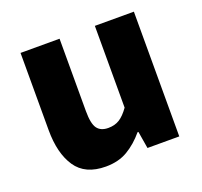

<svg xmlns="http://www.w3.org/2000/svg" viewBox="-106 -689 865 823"><g transform="rotate(-20 327.0 -277.5)"><path d="M244 14Q150 14 108 -48.5Q66 -111 66 -217V-569H244V-239Q244 -181 260 -159.5Q276 -138 310 -138Q340 -138 361.5 -151.5Q383 -165 405 -196V-569H583V0H438L425 -78H421Q386 -36 344 -11Q302 14 244 14Z"/></g></svg>

Font: Noto Sans KR Thin Black
Style: Regular
Weight: 900
Version: Version 2.004-H2;hotconv 1.0.118;makeotfexe 2.5.65603